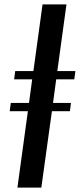

<svg xmlns="http://www.w3.org/2000/svg" viewBox="-20 -851 362 871"><path d="M59 0 106.5 -346.5H24L29 -384H111.5L126 -491H44L49 -528.5H131.5L173 -831H281.5L240 -528.5H322L317 -491H235L220.5 -384H302L297 -346.5H215.5L167.5 0Z"/></svg>

Font: Merriweather 120pt Medium
Style: Italic
Weight: 500
Italic angle: -7.8°
Version: Version 2.101